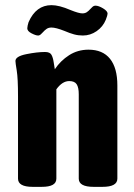

<svg xmlns="http://www.w3.org/2000/svg" viewBox="-20 -724 522 746"><path d="M50 -30V-349Q50 -420 45 -450Q40 -480 40 -487Q40 -505 82 -513.5Q124 -522 155 -522Q174 -522 180 -511Q186 -500 188.5 -482.5Q191 -465 193 -455Q215 -488 248.5 -509.5Q282 -531 324 -531Q379 -531 407.5 -495.5Q436 -460 436 -392V-30Q436 2 378 2H344Q286 2 286 -30V-358Q286 -384 278 -396.5Q270 -409 249 -409Q222 -409 199 -377V-30Q199 -14 185 -6Q171 2 142 2H107Q50 2 50 -30ZM86 -614Q86 -618 87.5 -625Q89 -632 91 -638Q120 -704 180 -704Q210 -704 254 -685Q286 -672 300 -672Q310 -672 317 -676.5Q324 -681 332 -690Q333 -691 338.5 -696.5Q344 -702 351 -702Q363 -702 380.5 -691.5Q398 -681 398 -671Q398 -665 391 -647Q380 -620 355.5 -603Q331 -586 302 -586Q284 -586 267.5 -590.5Q251 -595 230 -604Q197 -617 180 -617Q169 -617 161.5 -612Q154 -607 146 -598Q145 -597 139.5 -591.5Q134 -586 128 -586Q119 -586 102.5 -594.5Q86 -603 86 -614Z"/></svg>

Font: Asap Condensed
Style: Bold
Weight: 700
Designer: Pablo Cosgaya
Foundry: Omnibus-Type
Version: Version 1.010; ttfautohint (v1.8)